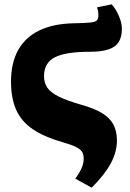

<svg xmlns="http://www.w3.org/2000/svg" viewBox="-20 -640 603 890"><path d="M405 230 329 188Q351 158 359.5 136.5Q368 115 368 95Q368 76 360.5 64Q353 52 332.5 41.5Q312 31 273 20Q185 -5 132 -41Q79 -77 55 -131Q31 -185 31 -261Q31 -348 64 -407.5Q97 -467 161.5 -498.5Q226 -530 320 -532Q373 -533 398 -535.5Q423 -538 429.5 -546Q436 -554 436 -569Q436 -580 434.5 -588.5Q433 -597 430 -606L498 -620Q518 -597 531.5 -565Q545 -533 545 -507Q545 -469 530.5 -445.5Q516 -422 483 -411Q450 -400 398 -400Q283 -400 233.5 -374Q184 -348 184 -287Q184 -256 199.5 -233.5Q215 -211 252 -192.5Q289 -174 355 -155Q416 -138 452.5 -116Q489 -94 505.5 -63Q522 -32 522 11Q522 64 494 116.5Q466 169 405 230Z"/></svg>

Font: Literata ExtraBold
Style: Regular
Weight: 800
Designer: Latin by Veronika Burian and Jose Scaglione. Greek by Irene Vlachou. Cyrillic by Vera Evstafieva.
Foundry: TypeTogether
Version: Version 3.103;gftools[0.9.29]